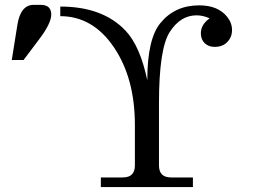

<svg xmlns="http://www.w3.org/2000/svg" viewBox="-20 -759 1030 779"><path d="M27.8 -515.6 50.3 -656.7Q63 -739.3 116.7 -739.3H144.5Q167 -739.3 177.5 -729.2Q188 -719.2 188 -700.2Q188 -664.6 139.6 -600.6L75.7 -515.6ZM625 -87.9Q625 -39.1 673.8 -39.1H762.7V0H389.2V-39.1H478.5Q527.3 -39.1 527.3 -87.9V-251.5Q527.3 -441.9 441.9 -567.6Q356.4 -693.4 224.6 -693.4V-732.4Q397 -732.4 489.7 -634.3Q548.8 -571.3 577.6 -433.1Q577.6 -601.1 630.9 -665.5Q689.5 -737.3 788.1 -737.3Q865.2 -737.3 902.3 -689.9Q921.4 -666 921.4 -636.7Q921.4 -608.4 902.3 -588.6Q883.3 -568.8 851.1 -568.8Q825.7 -568.8 810.3 -584Q794.9 -599.1 794.9 -624Q794.9 -659.2 830.6 -684.6Q803.7 -696.8 777.3 -696.8Q711.9 -696.8 668.5 -628.9Q625 -561 625 -339.4Z"/></svg>

Font: Munson
Style: Regular
Weight: 400
Designer: Paul James MIller
Foundry: High-Logic / Made with FontCreator
Version: Version 2.10;May 5, 2019;FontCreator 11.5.0.2430 64-bit